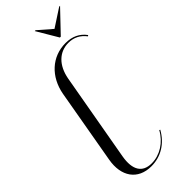

<svg xmlns="http://www.w3.org/2000/svg" viewBox="-278 -886 928 928"><g transform="rotate(-45 185.5 -422.5)"><path d="M198 -853 262 -745H268L371 -853H365L273 -793L204 -853ZM13 -160C-5 -60 43 8 135 8C200 8 256 -26 290 -87L285 -89C256 -35 202 -1 146 -1C83 -1 56 -44 70 -125L150 -577C164 -653 210 -698 273 -698C310 -698 339 -683 362 -653L367 -657C342 -691 307 -707 262 -707C169 -707 98 -641 80 -542Z"/></g></svg>

Font: Moniqa Ita Display
Style: Italic
Weight: 400
Italic angle: -10°
Designer: Rajesh Rajput
Foundry: Rajesh Rajput
Version: Version 1.000